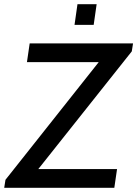

<svg xmlns="http://www.w3.org/2000/svg" viewBox="-29 -892 652 912"><path d="M603 -686 597 -648 153 -89H527L514 0H-9L-3 -38L440 -597H99L112 -686ZM416 -774H325L339 -872H430Z"/></svg>

Font: Chivo
Style: Italic
Weight: 400
Italic angle: -8.05°
Designer: Hector Gatti
Foundry: Omnibus-Type
Version: Version 1.007